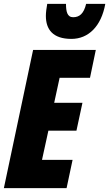

<svg xmlns="http://www.w3.org/2000/svg" viewBox="-25 -972 564 992"><path d="M344 -771C431 -771 498 -835 519 -952H420C408 -901 385 -883 353 -883C322 -883 316 -913 316 -952H219C215 -929 212 -908 212 -890C212 -820 248 -771 344 -771ZM-5 0H319L350 -146H192L225 -297H370L401 -441H255L283 -570H440L470 -714H146Z"/></svg>

Font: Noto Sans ExtraCondensed Black
Style: Italic
Weight: 900
Width: 2
Italic angle: -12°
Designer: Monotype Design Team
Foundry: Monotype Imaging Inc.
Version: Version 2.013